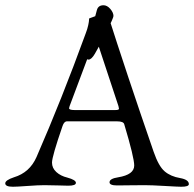

<svg xmlns="http://www.w3.org/2000/svg" viewBox="-22 -706 739 731"><path d="M339 -501Q326 -479 315 -479Q306 -479 306 -492Q306 -520 347 -668Q352 -686 372 -686Q386 -686 398 -672Q410 -658 410 -645Q410 -638 383.5 -584.5Q357 -531 339 -501ZM333 -542 243 -302Q241 -296 241 -294Q241 -287 262 -287H417Q431 -287 431 -292Q431 -294 429 -302L350 -541Q344 -559 341 -559Q339 -559 333 -542ZM668 5Q656 5 605 2Q554 -1 529 -1Q508 -1 471 -0.5Q434 0 424 0Q395 0 395 -12Q395 -26 428 -31Q489 -41 489 -76Q489 -106 451 -233Q448 -244 424 -244H233Q222 -244 216 -226Q176 -110 176 -87Q176 -66 192.5 -51Q209 -36 234 -30Q267 -21 267 -10Q267 1 238 1Q231 1 199.5 0Q168 -1 147 -1Q124 -1 83 2Q42 5 27 5Q-2 5 -2 -8Q-2 -20 31 -31Q91 -49 117 -108Q213 -328 304 -578Q311 -596 314 -610.5Q317 -625 317 -630.5Q317 -636 318 -636Q345 -645 354 -651Q360 -655 364 -664Q368 -673 370.5 -679.5Q373 -686 375 -686Q377 -686 385 -662Q459 -429 563 -128Q582 -73 605 -53.5Q628 -34 664 -28Q697 -22 697 -5Q697 5 668 5Z"/></svg>

Font: EB Garamond 08
Style: Regular
Weight: 400
Version: Version 0.016 ; ttfautohint (v1.5)